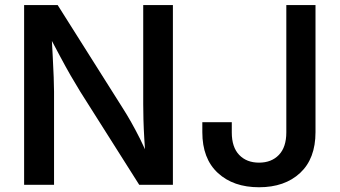

<svg xmlns="http://www.w3.org/2000/svg" viewBox="-20 -748 1374 777"><path d="M77.6 0V-727.5H213.4L478.5 -307.6Q493.2 -284.7 510.5 -254.2Q527.8 -223.6 546.9 -185.8Q565.9 -147.9 584.5 -102.5H570.3Q566.4 -143.6 564 -185.5Q561.5 -227.5 560.5 -264.2Q559.6 -300.8 559.6 -326.7V-727.5H679.7V0H543.5L305.2 -376.5Q284.7 -409.7 265.9 -442.4Q247.1 -475.1 224.6 -517.3Q202.1 -559.6 169.9 -620.1H188Q190.9 -566.9 193.4 -519.8Q195.8 -472.7 197.3 -436Q198.7 -399.4 198.7 -377.4V0ZM1028.3 9.8Q924.3 9.8 861.6 -48.1Q798.8 -106 798.8 -212.9V-253.4H918V-211.9Q918 -152.3 948 -121.1Q978 -89.8 1028.3 -89.8Q1078.6 -89.8 1108.6 -121.1Q1138.7 -152.3 1138.7 -212.4V-727.5H1256.8V-213.4Q1256.8 -106 1194.6 -48.1Q1132.3 9.8 1028.3 9.8Z"/></svg>

Font: Inter
Style: 540
Weight: 540
Designer: Rasmus Andersson
Foundry: rsms
Version: Version 4.001;git-66647c0bb